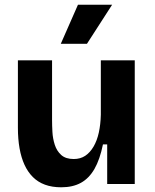

<svg xmlns="http://www.w3.org/2000/svg" viewBox="-20 -781 656 815"><path d="M240 14Q201 14 171 3Q141 -8 119.5 -29.5Q98 -51 84 -81.5Q70 -112 63 -151.5Q56 -191 56 -239V-525H201V-271Q201 -249 202.5 -221Q204 -193 212.5 -166.5Q221 -140 240 -123Q259 -106 293 -106Q321 -106 341.5 -119.5Q362 -133 377 -158.5Q392 -184 399.5 -218.5Q407 -253 408 -294V-525H552V-217V0H435V-168H417Q404 -104 381 -64Q358 -24 323.5 -5Q289 14 240 14ZM349 -595H238L311 -761H456Z"/></svg>

Font: Bricolage Grotesque 48pt Condensed ExtraBold
Style: Bold
Weight: 700
Version: Version 1.000;gftools[0.9.30]